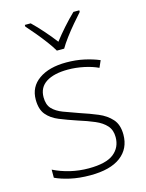

<svg xmlns="http://www.w3.org/2000/svg" viewBox="-117 -928 696 916"><g transform="rotate(-15 231.0 -470.0)"><path d="M416 -230Q416 -161 364.5 -122Q313 -83 214 -83Q159 -83 115 -93Q71 -103 42 -117V-157Q80 -138 124 -127.5Q168 -117 215 -117Q301 -117 339 -147Q377 -177 377 -228Q377 -263 357.5 -285Q338 -307 303 -322Q268 -337 223 -351Q175 -367 137 -382.5Q99 -398 77 -424.5Q55 -451 55 -499Q55 -562 105.5 -597.5Q156 -633 241 -633Q288 -633 329 -624Q370 -615 403 -601L388 -567Q359 -581 319 -589.5Q279 -598 240 -598Q171 -598 132.5 -573.5Q94 -549 94 -500Q94 -463 113 -443Q132 -423 165 -410.5Q198 -398 241 -383Q287 -368 326.5 -351.5Q366 -335 391 -307Q416 -279 416 -230ZM213 -699Q201 -720 180.5 -747.5Q160 -775 137.5 -802Q115 -829 97 -849V-857H126Q153 -831 181 -799Q209 -767 231 -738Q253 -767 281.5 -799Q310 -831 337 -857H366V-849Q348 -829 325 -802Q302 -775 281.5 -747.5Q261 -720 249 -699Z"/></g></svg>

Font: Noto Sans Kannada UI ExtraLight
Style: Regular
Weight: 200
Designer: Jelle Bosma - Monotype Design Team
Foundry: Monotype Imaging Inc.
Version: Version 2.005; ttfautohint (v1.8.4.7-5d5b)